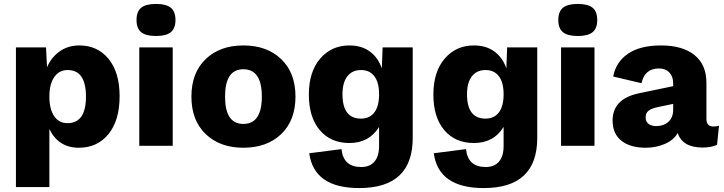

<svg xmlns="http://www.w3.org/2000/svg" viewBox="-20 -741 3681 976"><path d="M383 -510Q476 -510 532 -441.5Q588 -373 588 -252Q588 -129 531.5 -59.5Q475 10 381 10Q277 10 231 -85V210H61V-500H214L219 -399Q241 -450 283.5 -480Q326 -510 383 -510ZM323 -115Q417 -115 417 -250Q417 -385 324 -385Q281 -385 256 -349.5Q231 -314 231 -250Q231 -187 255 -151Q279 -115 323 -115Z M674 -639Q674 -682 697.5 -701.5Q721 -721 773 -721Q825 -721 848.5 -701.5Q872 -682 872 -639Q872 -597 848.5 -577.5Q825 -558 773 -558Q721 -558 697.5 -577.5Q674 -597 674 -639ZM858 -500V0H688V-500Z M1217 -510Q1337 -510 1409.5 -440.5Q1482 -371 1482 -250Q1482 -129 1409.5 -59.5Q1337 10 1217 10Q1098 10 1025.5 -59.5Q953 -129 953 -250Q953 -371 1025.5 -440.5Q1098 -510 1217 -510ZM1217 -389Q1124 -389 1124 -250Q1124 -111 1217 -111Q1311 -111 1311 -250Q1311 -389 1217 -389Z M1806 215Q1576 215 1552 38L1716 17Q1725 108 1816 108Q1860 108 1883.5 80.5Q1907 53 1907 1V-96Q1857 -14 1756 -14Q1661 -14 1605.5 -79.5Q1550 -145 1550 -260Q1550 -376 1607.5 -443Q1665 -510 1756 -510Q1819 -510 1861 -478.5Q1903 -447 1921 -393L1925 -500H2078V-40Q2078 215 1806 215ZM1815 -138Q1859 -138 1883 -169.5Q1907 -201 1907 -262Q1907 -322 1883 -353.5Q1859 -385 1815 -385Q1771 -385 1746 -353.5Q1721 -322 1721 -262Q1721 -138 1815 -138Z M2439 215Q2209 215 2185 38L2349 17Q2358 108 2449 108Q2493 108 2516.5 80.5Q2540 53 2540 1V-96Q2490 -14 2389 -14Q2294 -14 2238.5 -79.5Q2183 -145 2183 -260Q2183 -376 2240.5 -443Q2298 -510 2389 -510Q2452 -510 2494 -478.5Q2536 -447 2554 -393L2558 -500H2711V-40Q2711 215 2439 215ZM2448 -138Q2492 -138 2516 -169.5Q2540 -201 2540 -262Q2540 -322 2516 -353.5Q2492 -385 2448 -385Q2404 -385 2379 -353.5Q2354 -322 2354 -262Q2354 -138 2448 -138Z M2818 -639Q2818 -682 2841.5 -701.5Q2865 -721 2917 -721Q2969 -721 2992.5 -701.5Q3016 -682 3016 -639Q3016 -597 2992.5 -577.5Q2969 -558 2917 -558Q2865 -558 2841.5 -577.5Q2818 -597 2818 -639ZM3002 -500V0H2832V-500Z M3606 -98Q3624 -98 3635 -102L3625 -5Q3595 9 3552 9Q3449 9 3425 -65Q3405 -29 3360 -9.5Q3315 10 3262 10Q3184 10 3139 -25.5Q3094 -61 3094 -128Q3094 -239 3229 -267L3402 -303V-317Q3402 -352 3382.5 -372.5Q3363 -393 3330 -393Q3257 -393 3241 -318L3097 -352Q3111 -426 3172.5 -468Q3234 -510 3340 -510Q3450 -510 3510.5 -461Q3571 -412 3571 -320V-137Q3571 -98 3606 -98ZM3316 -100Q3353 -100 3377.5 -121.5Q3402 -143 3402 -185V-213L3321 -196Q3290 -189 3276 -177.5Q3262 -166 3262 -144Q3262 -122 3277 -111Q3292 -100 3316 -100Z"/></svg>

Font: Elaine Sans
Style: Bold
Weight: 700
Designer: Wei Huang
Foundry: Wei Huang
Version: Version 2.001;December 24, 2019;FontCreator 12.0.0.2547 64-b